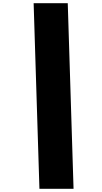

<svg xmlns="http://www.w3.org/2000/svg" viewBox="-20 -975 632 1193"><path d="M401 -955 437 198H225L189 -955Z"/></svg>

Font: Poppins Black
Style: Italic
Weight: 900
Italic angle: -10°
Designer: Ninad Kale (Devanagari), Jonny Pinhorn (Latin)
Foundry: Indian Type Foundry
Version: Version 3.200;PS 1.000;hotconv 16.6.54;makeotf.lib2.5.65590